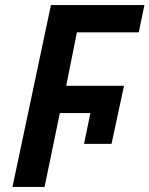

<svg xmlns="http://www.w3.org/2000/svg" viewBox="-20 -734 587 754"><path d="M29 0 180 -714H547L525 -607H282L240 -397H467L418 -169H310L335 -290H215L155 0Z"/></svg>

Font: Noto Sans Display SemiBold
Style: Italic
Weight: 600
Italic angle: -12°
Designer: Monotype Design Team
Foundry: Monotype Imaging Inc.
Version: Version 2.003